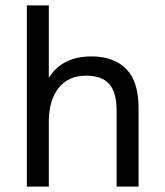

<svg xmlns="http://www.w3.org/2000/svg" viewBox="-20 -688 610 708"><path d="M79 0V-668H160V-401Q182 -438 221.5 -459Q261 -480 318 -480Q399 -480 445 -434Q491 -388 491 -289V0H410V-280Q410 -348 382.5 -378.5Q355 -409 298 -409Q232 -409 196 -363.5Q160 -318 160 -240V0Z"/></svg>

Font: Gantari
Style: Regular
Weight: 400
Designer: Anugrah Pasau
Foundry: Lafontype
Version: Version 1.000; ttfautohint (v1.8.3)